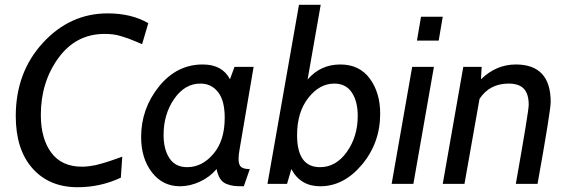

<svg xmlns="http://www.w3.org/2000/svg" viewBox="-20 -770 2379 804"><path d="M305 14Q186 14 116 -65Q46 -144 46 -284Q46 -467 159.5 -590.5Q273 -714 431 -714Q530 -714 601 -673L575 -585Q571 -587 548 -596.5Q525 -606 516.5 -609Q508 -612 489 -618Q470 -624 453 -626Q436 -628 418 -628Q298 -628 224.5 -527Q151 -426 151 -289Q151 -190 194.5 -131Q238 -72 323 -72Q337 -72 353 -74Q369 -76 380.5 -78.5Q392 -81 410.5 -86.5Q429 -92 436.5 -94.5Q444 -97 465.5 -104.5Q487 -112 492 -114L486 -26Q401 14 305 14Z M1042 -490 983 -143Q979 -122 979 -104Q979 -80 989.5 -71Q1000 -62 1026 -62L1001 10Q975 10 960.5 8.5Q946 7 929 0.5Q912 -6 902 -21.5Q892 -37 887 -62Q858 -28 816.5 -9Q775 10 734 10Q661 10 616 -48.5Q571 -107 571 -196Q571 -315 645.5 -407.5Q720 -500 829 -500Q911 -500 943 -438L962 -490ZM819 -420Q754 -420 709.5 -356Q665 -292 665 -205Q665 -145 689.5 -107.5Q714 -70 764 -70Q826 -70 873.5 -125.5Q921 -181 921 -277Q921 -349 893 -384.5Q865 -420 819 -420Z M1321 10Q1238 10 1200 -62L1182 0H1100L1232 -750H1323L1268 -437Q1322 -500 1405 -500Q1485 -500 1528.5 -441Q1572 -382 1572 -294Q1572 -172 1496 -81Q1420 10 1321 10ZM1380 -420Q1318 -420 1271 -360Q1224 -300 1224 -204Q1224 -70 1320 -70Q1387 -70 1432.5 -134Q1478 -198 1478 -285Q1478 -346 1453 -383Q1428 -420 1380 -420Z M1817 -600H1726L1743 -700H1834ZM1711 0H1620L1706 -490H1797Z M2231 0H2140Q2194 -305 2194 -331Q2194 -377 2173.5 -398.5Q2153 -420 2110 -420Q2030 -420 1988 -356L1925 0H1834L1920 -490H1997L1994 -438Q2058 -500 2140 -500Q2286 -500 2286 -343Q2286 -307 2231 0Z"/></svg>

Font: Cabin
Style: Italic
Weight: 400
Designer: Pablo Impallari
Foundry: Pablo Impallari. www.impallari.com Igino Marini. www.ikern.com
Version: Version 1.005